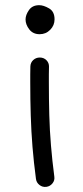

<svg xmlns="http://www.w3.org/2000/svg" viewBox="-20 -579 325 756"><path d="M80.6 -502.4Q80.6 -520 94 -539.3Q107.4 -558.6 134.3 -558.6Q151.4 -558.6 173.1 -546.1Q194.8 -533.7 194.8 -502.9Q194.8 -479 177.7 -461.7Q160.6 -444.3 136.2 -444.3Q109.9 -444.3 95.2 -463.4Q80.6 -482.4 80.6 -502.4ZM162.6 156.7Q147.5 158.7 135.5 149.4Q123.5 140.1 121.6 125.5Q112.8 59.6 107.9 -1Q103 -61.5 101.1 -123.8Q99.1 -186 99.1 -256.8Q99.1 -271 99.1 -286.4Q99.1 -301.8 99.6 -317.4Q100.1 -332.5 110.8 -342.5Q121.6 -352.5 136.7 -352.5Q152.3 -352.5 162.8 -342Q173.3 -331.5 172.9 -316.4Q172.4 -301.3 172.4 -286.1Q172.4 -271 172.4 -256.8Q172.4 -186.5 174.1 -125.5Q175.8 -64.5 180.7 -6.1Q185.5 52.2 193.8 115.7Q196.3 130.9 186.8 142.8Q177.2 154.8 162.6 156.7Z"/></svg>

Font: Mikhak Regular
Style: Regular
Weight: 400
Designer: Amin Abedi
Version: Version 3.3